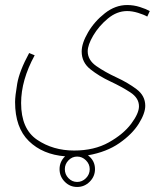

<svg xmlns="http://www.w3.org/2000/svg" viewBox="-20 -393 662 764"><path d="M287 351Q316 351 337 330Q358 309 358 280Q358 246 330 225Q404 212 455 176.5Q506 141 532 99.5Q558 58 558 28Q558 -12 523.5 -38Q489 -64 443.5 -85Q398 -106 363.5 -130Q329 -154 329 -189Q329 -214 351 -251.5Q373 -289 409 -319Q445 -349 486 -349Q506 -349 529 -342Q552 -335 566 -327L576 -349Q562 -357 537 -365Q512 -373 486 -373Q439 -373 397.5 -340.5Q356 -308 330.5 -264.5Q305 -221 305 -188Q305 -145 339.5 -117.5Q374 -90 419 -69Q464 -48 498.5 -25.5Q533 -3 533 30Q533 58 502 99.5Q471 141 413 173.5Q355 206 275 206Q191 206 127.5 163Q64 120 64 17Q64 -74 118 -173L96 -182Q57 -110 48.5 -60Q40 -10 40 13Q40 115 95 168.5Q150 222 239 229Q217 250 217 280Q217 309 237.5 330Q258 351 287 351ZM238 280Q238 260 252.5 245Q267 230 287 230Q307 230 322 245Q337 260 337 280Q337 301 322 316Q307 331 287 331Q267 331 252.5 316Q238 301 238 280Z"/></svg>

Font: Noto Sans Arabic Condensed Thin
Style: Regular
Weight: 250
Width: 3
Designer: Nadine Chahine
Foundry: Monotype Imaging Inc.
Version: 1.001